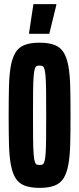

<svg xmlns="http://www.w3.org/2000/svg" viewBox="-20 -903 384 931"><path d="M172 8Q128 8 99.5 -3Q71 -14 55.5 -39Q40 -64 32.5 -105Q25 -146 23.5 -205Q22 -264 22 -344Q22 -424 23.5 -483Q25 -542 32.5 -583Q40 -624 55.5 -649Q71 -674 99.5 -685Q128 -696 172 -696Q216 -696 244.5 -685Q273 -674 288.5 -649Q304 -624 311.5 -583Q319 -542 320.5 -483Q322 -424 322 -344Q322 -264 320.5 -205Q319 -146 311.5 -105Q304 -64 288.5 -39Q273 -14 244.5 -3Q216 8 172 8ZM172 -103Q181 -103 186.5 -105.5Q192 -108 195.5 -119.5Q199 -131 201 -156.5Q203 -182 203.5 -227.5Q204 -273 204 -344Q204 -415 203.5 -460.5Q203 -506 201 -531.5Q199 -557 195.5 -568.5Q192 -580 186.5 -582.5Q181 -585 172 -585Q163 -585 157.5 -582.5Q152 -580 148.5 -568.5Q145 -557 143 -531.5Q141 -506 140.5 -460.5Q140 -415 140 -344Q140 -273 140.5 -227.5Q141 -182 143 -156.5Q145 -131 148.5 -119.5Q152 -108 157.5 -105.5Q163 -103 172 -103ZM121 -739V-744L142 -883H253V-878L219 -739Z"/></svg>

Font: Saira UltraCondensed ExtraBold
Style: Regular
Weight: 800
Width: 1
Designer: Hector Gatti with collaboration of the Omnibus-Type team
Foundry: Omnibus-Type
Version: Version 1.101